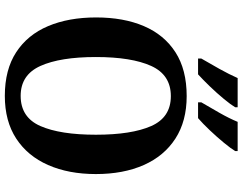

<svg xmlns="http://www.w3.org/2000/svg" viewBox="-122 -848 981 776"><g transform="rotate(90 368.0 -460.5)"><path d="M368 10Q262 10 191.5 -36Q121 -82 86 -165Q51 -248 51 -359Q51 -470 86 -552Q121 -634 191.5 -679.5Q262 -725 369 -725Q470 -725 540.5 -679.5Q611 -634 647.5 -551.5Q684 -469 684 -358Q684 -248 647.5 -165Q611 -82 540.5 -36Q470 10 368 10ZM368 -54Q455 -54 490 -134Q525 -214 525 -358Q525 -502 490 -581.5Q455 -661 369 -661Q283 -661 247 -581.5Q211 -502 211 -358Q211 -214 247 -134Q283 -54 368 -54ZM394 -784Q414 -818 436.5 -857.5Q459 -897 473 -931H591V-921Q581 -904 557.5 -875.5Q534 -847 507 -818.5Q480 -790 458 -771H394ZM217 -784Q237 -818 259 -857.5Q281 -897 296 -931H414V-921Q404 -904 380.5 -875.5Q357 -847 329.5 -818.5Q302 -790 281 -771H217Z"/></g></svg>

Font: Noto Serif Devanagari SemiCondensed
Style: Bold
Weight: 700
Width: 4
Designer: Universal Thirst, Indian Type Foundry and the Monotype Design Team
Foundry: Monotype Imaging Inc.
Version: Version 2.004; ttfautohint (v1.8.4.7-5d5b)